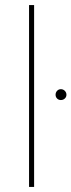

<svg xmlns="http://www.w3.org/2000/svg" viewBox="-20 -740 283 760"><path d="M95 0H115V-720H95ZM221 -344Q230 -344 236.5 -350Q243 -356 243 -365Q243 -374 236.5 -380.5Q230 -387 221 -387Q212 -387 206 -380.5Q200 -374 200 -365Q200 -356 206 -350Q212 -344 221 -344Z"/></svg>

Font: Fixel Variable
Style: Regular
Weight: 100
Width: 3
Designer: AlfaBravo + MacPaw
Foundry: Kyrylo Tkachov, Marchela Mozhyna, Serhii Makarenko, Maria Weinstein, Zakhar Kryvoshyya
Version: Version 1.211